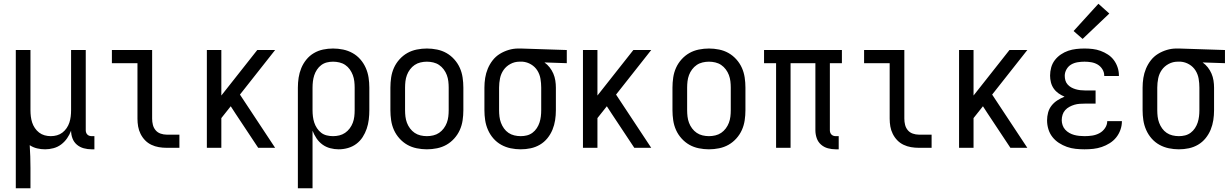

<svg xmlns="http://www.w3.org/2000/svg" viewBox="-20 -786 6540 1021"><path d="M64 215V-520H142V-200Q142 -183 144 -166.5Q146 -150 151 -134.5Q156 -119 165.5 -105Q175 -91 188 -81Q201 -71 217 -66.5Q233 -62 250 -62Q267 -62 283 -66.5Q299 -71 312 -81Q325 -91 334.5 -105Q344 -119 349 -134.5Q354 -150 356 -166.5Q358 -183 358 -200V-520H436V-93Q436 -87 438 -81Q440 -75 444.5 -70.5Q449 -66 455 -64Q461 -62 467 -62H482V8H467Q446 8 425.5 2.5Q405 -3 389 -16.5Q373 -30 365.5 -50Q358 -70 358 -91Q350 -70 337 -51Q324 -32 305.5 -18Q287 -4 264.5 2Q242 8 220 8Q198 8 177 3Q156 -2 138 -14Q140 16 141 46.5Q142 77 142 107V215Z M866 0Q845 0 824.5 -3.5Q804 -7 785 -16Q766 -25 751.5 -40Q737 -55 727.5 -74Q718 -93 714.5 -113.5Q711 -134 711 -155V-450H575V-520H789V-155Q789 -138 793 -122Q797 -106 807.5 -93.5Q818 -81 834 -75.5Q850 -70 866 -70H934V0Z M1080 0V-520H1157V-278L1348 -520H1443L1256 -283L1443 0H1353L1231 -184L1207 -221L1157 -158V0Z M1564 215V-320Q1564 -347 1568 -373Q1572 -399 1582 -423.5Q1592 -448 1609 -469Q1626 -490 1649 -503.5Q1672 -517 1698 -522.5Q1724 -528 1751 -528Q1778 -528 1804.5 -522.5Q1831 -517 1854.5 -504Q1878 -491 1896 -470.5Q1914 -450 1925 -425Q1936 -400 1940 -373.5Q1944 -347 1944 -320V-200Q1944 -175 1941 -150Q1938 -125 1930 -101.5Q1922 -78 1908.5 -57Q1895 -36 1875 -21Q1855 -6 1830.5 1Q1806 8 1781 8Q1758 8 1735.5 2Q1713 -4 1694.5 -17.5Q1676 -31 1663 -50.5Q1650 -70 1642 -91V215ZM1751 -62Q1768 -62 1784.5 -66Q1801 -70 1815 -79.5Q1829 -89 1839.5 -103Q1850 -117 1856 -133Q1862 -149 1864 -166Q1866 -183 1866 -200V-320Q1866 -337 1864 -354Q1862 -371 1856 -387Q1850 -403 1840 -417Q1830 -431 1816 -440.5Q1802 -450 1785 -454Q1768 -458 1751 -458Q1734 -458 1718 -454Q1702 -450 1688.5 -440Q1675 -430 1665.5 -415.5Q1656 -401 1651 -385.5Q1646 -370 1644 -353.5Q1642 -337 1642 -320V-200Q1642 -183 1644 -166.5Q1646 -150 1651 -134.5Q1656 -119 1665.5 -104.5Q1675 -90 1688 -80Q1701 -70 1717.5 -66Q1734 -62 1751 -62Z M2250 8Q2223 8 2196 2.5Q2169 -3 2146 -16Q2123 -29 2104.5 -49.5Q2086 -70 2075 -94.5Q2064 -119 2060 -146Q2056 -173 2056 -200V-320Q2056 -347 2060 -374Q2064 -401 2075 -425.5Q2086 -450 2104.5 -470.5Q2123 -491 2146 -504Q2169 -517 2196 -522.5Q2223 -528 2250 -528Q2277 -528 2304 -522.5Q2331 -517 2354 -504Q2377 -491 2395.5 -470.5Q2414 -450 2425 -425.5Q2436 -401 2440 -374Q2444 -347 2444 -320V-200Q2444 -173 2440 -146Q2436 -119 2425 -94.5Q2414 -70 2395.5 -49.5Q2377 -29 2354 -16Q2331 -3 2304 2.5Q2277 8 2250 8ZM2250 -62Q2267 -62 2284 -66Q2301 -70 2315 -79.5Q2329 -89 2339.5 -103Q2350 -117 2356 -133Q2362 -149 2364 -166Q2366 -183 2366 -200V-320Q2366 -337 2364 -354Q2362 -371 2356 -387Q2350 -403 2339.5 -417Q2329 -431 2315 -440.5Q2301 -450 2284 -454Q2267 -458 2250 -458Q2233 -458 2216 -454Q2199 -450 2185 -440.5Q2171 -431 2160.5 -417Q2150 -403 2144 -387Q2138 -371 2136 -354Q2134 -337 2134 -320V-200Q2134 -183 2136 -166Q2138 -149 2144 -133Q2150 -117 2160.5 -103Q2171 -89 2185 -79.5Q2199 -70 2216 -66Q2233 -62 2250 -62Z M2749 8Q2722 8 2695.5 2.5Q2669 -3 2645.5 -16Q2622 -29 2604 -49.5Q2586 -70 2575 -95Q2564 -120 2560 -146.5Q2556 -173 2556 -200V-320Q2556 -346 2560 -371.5Q2564 -397 2574 -421Q2584 -445 2600 -465.5Q2616 -486 2638 -499.5Q2660 -513 2685 -520.5Q2710 -528 2736 -528Q2740 -528 2743.5 -528Q2747 -528 2750 -528L2994 -520V-450L2875 -454Q2891 -443 2903 -427.5Q2915 -412 2922.5 -394.5Q2930 -377 2933 -358Q2936 -339 2936 -320V-200Q2936 -173 2932 -147Q2928 -121 2918 -96.5Q2908 -72 2891 -51Q2874 -30 2851 -16.5Q2828 -3 2802 2.5Q2776 8 2749 8ZM2749 -62Q2766 -62 2782 -66Q2798 -70 2811.5 -80Q2825 -90 2834.5 -104.5Q2844 -119 2849 -134.5Q2854 -150 2856 -166.5Q2858 -183 2858 -200V-320Q2858 -344 2854 -367.5Q2850 -391 2837.5 -411Q2825 -431 2804 -443.5Q2783 -456 2759 -458H2750Q2748 -458 2746 -458Q2744 -458 2742 -458Q2717 -458 2694.5 -446Q2672 -434 2658 -414Q2644 -394 2639 -369.5Q2634 -345 2634 -320V-200Q2634 -183 2636 -166Q2638 -149 2644 -133Q2650 -117 2660 -103Q2670 -89 2684 -79.5Q2698 -70 2715 -66Q2732 -62 2749 -62Z M3080 0V-520H3157V-278L3348 -520H3443L3256 -283L3443 0H3353L3231 -184L3207 -221L3157 -158V0Z M3750 8Q3723 8 3696 2.5Q3669 -3 3646 -16Q3623 -29 3604.5 -49.5Q3586 -70 3575 -94.5Q3564 -119 3560 -146Q3556 -173 3556 -200V-320Q3556 -347 3560 -374Q3564 -401 3575 -425.5Q3586 -450 3604.5 -470.5Q3623 -491 3646 -504Q3669 -517 3696 -522.5Q3723 -528 3750 -528Q3777 -528 3804 -522.5Q3831 -517 3854 -504Q3877 -491 3895.5 -470.5Q3914 -450 3925 -425.5Q3936 -401 3940 -374Q3944 -347 3944 -320V-200Q3944 -173 3940 -146Q3936 -119 3925 -94.5Q3914 -70 3895.5 -49.5Q3877 -29 3854 -16Q3831 -3 3804 2.5Q3777 8 3750 8ZM3750 -62Q3767 -62 3784 -66Q3801 -70 3815 -79.5Q3829 -89 3839.5 -103Q3850 -117 3856 -133Q3862 -149 3864 -166Q3866 -183 3866 -200V-320Q3866 -337 3864 -354Q3862 -371 3856 -387Q3850 -403 3839.5 -417Q3829 -431 3815 -440.5Q3801 -450 3784 -454Q3767 -458 3750 -458Q3733 -458 3716 -454Q3699 -450 3685 -440.5Q3671 -431 3660.5 -417Q3650 -403 3644 -387Q3638 -371 3636 -354Q3634 -337 3634 -320V-200Q3634 -183 3636 -166Q3638 -149 3644 -133Q3650 -117 3660.5 -103Q3671 -89 3685 -79.5Q3699 -70 3716 -66Q3733 -62 3750 -62Z M4424 8Q4403 8 4382.5 2.5Q4362 -3 4346 -17Q4330 -31 4323 -51.5Q4316 -72 4316 -93V-450H4184V0H4107V-450H4043V-520H4457V-450H4393V-93Q4393 -87 4395 -81Q4397 -75 4401.5 -70.5Q4406 -66 4412 -64Q4418 -62 4424 -62H4440V8Z M4866 0Q4845 0 4824.5 -3.5Q4804 -7 4785 -16Q4766 -25 4751.5 -40Q4737 -55 4727.5 -74Q4718 -93 4714.5 -113.5Q4711 -134 4711 -155V-450H4575V-520H4789V-155Q4789 -138 4793 -122Q4797 -106 4807.5 -93.5Q4818 -81 4834 -75.5Q4850 -70 4866 -70H4934V0Z M5080 0V-520H5157V-278L5348 -520H5443L5256 -283L5443 0H5353L5231 -184L5207 -221L5157 -158V0Z M5747 8Q5724 8 5700 5.5Q5676 3 5653.5 -5Q5631 -13 5611 -26Q5591 -39 5576.5 -57.5Q5562 -76 5555 -99Q5548 -122 5548 -146Q5548 -167 5553.5 -187.5Q5559 -208 5572 -224.5Q5585 -241 5603 -252.5Q5621 -264 5641 -272Q5624 -279 5609 -289.5Q5594 -300 5583.5 -315Q5573 -330 5568.5 -348Q5564 -366 5564 -384Q5564 -406 5570 -427.5Q5576 -449 5589.5 -466.5Q5603 -484 5621.5 -496.5Q5640 -509 5660.5 -516Q5681 -523 5703 -525.5Q5725 -528 5747 -528Q5769 -528 5790.5 -525.5Q5812 -523 5832.5 -515.5Q5853 -508 5871.5 -496Q5890 -484 5903 -466.5Q5916 -449 5923 -428Q5930 -407 5930 -386Q5930 -385 5930 -384Q5930 -383 5930 -382H5852Q5852 -383 5852 -383.5Q5852 -384 5852 -384Q5852 -402 5842 -418Q5832 -434 5816.5 -443Q5801 -452 5783 -455Q5765 -458 5747 -458Q5729 -458 5710.5 -455Q5692 -452 5676.5 -443Q5661 -434 5651.5 -417.5Q5642 -401 5642 -383Q5642 -370 5645.5 -358Q5649 -346 5657.5 -336.5Q5666 -327 5677 -321Q5688 -315 5700 -311.5Q5712 -308 5724.5 -306.5Q5737 -305 5750 -305H5806V-235H5750Q5736 -235 5721.5 -234Q5707 -233 5693.5 -229Q5680 -225 5667 -218Q5654 -211 5644.5 -200.5Q5635 -190 5630.5 -176Q5626 -162 5626 -147Q5626 -134 5630.5 -120.5Q5635 -107 5644.5 -96.5Q5654 -86 5666.5 -79Q5679 -72 5692 -68.5Q5705 -65 5719 -63.5Q5733 -62 5747 -62Q5768 -62 5788 -65Q5808 -68 5826 -77.5Q5844 -87 5856 -104.5Q5868 -122 5868 -142Q5868 -142 5868 -142Q5868 -142 5868 -142H5946Q5946 -142 5946 -141.5Q5946 -141 5946 -141Q5946 -118 5938 -95.5Q5930 -73 5915.5 -55Q5901 -37 5881 -24.5Q5861 -12 5839 -4.5Q5817 3 5794 5.5Q5771 8 5747 8ZM5737 -579 5689 -621 5821 -766 5879 -714Z M6249 8Q6222 8 6195.5 2.5Q6169 -3 6145.5 -16Q6122 -29 6104 -49.5Q6086 -70 6075 -95Q6064 -120 6060 -146.5Q6056 -173 6056 -200V-320Q6056 -346 6060 -371.5Q6064 -397 6074 -421Q6084 -445 6100 -465.5Q6116 -486 6138 -499.5Q6160 -513 6185 -520.5Q6210 -528 6236 -528Q6240 -528 6243.5 -528Q6247 -528 6250 -528L6494 -520V-450L6375 -454Q6391 -443 6403 -427.5Q6415 -412 6422.5 -394.5Q6430 -377 6433 -358Q6436 -339 6436 -320V-200Q6436 -173 6432 -147Q6428 -121 6418 -96.5Q6408 -72 6391 -51Q6374 -30 6351 -16.5Q6328 -3 6302 2.5Q6276 8 6249 8ZM6249 -62Q6266 -62 6282 -66Q6298 -70 6311.5 -80Q6325 -90 6334.5 -104.5Q6344 -119 6349 -134.5Q6354 -150 6356 -166.5Q6358 -183 6358 -200V-320Q6358 -344 6354 -367.5Q6350 -391 6337.5 -411Q6325 -431 6304 -443.5Q6283 -456 6259 -458H6250Q6248 -458 6246 -458Q6244 -458 6242 -458Q6217 -458 6194.5 -446Q6172 -434 6158 -414Q6144 -394 6139 -369.5Q6134 -345 6134 -320V-200Q6134 -183 6136 -166Q6138 -149 6144 -133Q6150 -117 6160 -103Q6170 -89 6184 -79.5Q6198 -70 6215 -66Q6232 -62 6249 -62Z"/></svg>

Font: Iosevka SS04
Style: Regular
Weight: 400
Monospace: yes
Designer: Belleve Invis
Foundry: Belleve Invis
Version: Version 19.0.0; ttfautohint (v1.8.4)